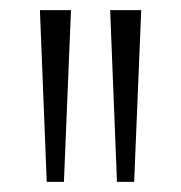

<svg xmlns="http://www.w3.org/2000/svg" viewBox="-20 -828 358 380"><path d="M72.5 -468 59 -808H120.5L106.5 -468ZM211.5 -468 198 -808H259.5L245.5 -468Z"/></svg>

Font: Encode Sans Cnd Lt
Style: Regular
Weight: 300
Width: 3
Designer: Multiple Designers
Foundry: Impallari Type
Version: Version 3.002; ttfautohint (v1.8.3) -l 8 -r 50 -G 200 -x 14 